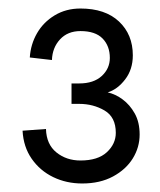

<svg xmlns="http://www.w3.org/2000/svg" viewBox="-20 -725 376 451"><path d="M33 -418 88 -422Q89 -386 112.5 -367Q136 -348 169 -348Q210 -348 231 -367.5Q252 -387 252 -413Q252 -450 225.5 -465.5Q199 -481 166 -481H148V-529H166Q200 -529 219 -546.5Q238 -564 238 -589Q238 -617 221 -634.5Q204 -652 169 -652Q139 -652 121 -632.5Q103 -613 102 -584L50 -590Q52 -621 67 -647Q82 -673 108.5 -689Q135 -705 169 -705Q227 -705 259.5 -674.5Q292 -644 292 -595Q292 -562 274 -538.5Q256 -515 233 -508Q251 -504 268 -491.5Q285 -479 296.5 -458.5Q308 -438 308 -409Q308 -379 292 -353Q276 -327 245.5 -310.5Q215 -294 173 -294Q136 -294 105 -309Q74 -324 54.5 -352Q35 -380 33 -418Z"/></svg>

Font: Haskoy
Style: Regular
Weight: 400
Designer: Ertekin Erdin
Foundry: Ertekin Erdin
Version: Version 1.500